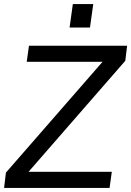

<svg xmlns="http://www.w3.org/2000/svg" viewBox="-23 -921 643 941"><path d="M-3 0 6 -75 503 -645 512 -618H108L119 -697H600L591 -623L103 -63L93 -79H525L514 0ZM318 -786 334 -901H434L418 -786Z"/></svg>

Font: Hanken Grotesk
Style: Italic
Weight: 400
Italic angle: -8°
Designer: Alfredo Marco Pradil
Foundry: Hanken Design Co.
Version: Version 3.013